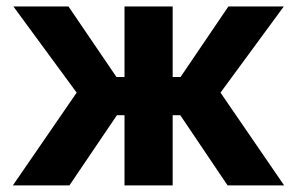

<svg xmlns="http://www.w3.org/2000/svg" viewBox="-20 -562 900 582"><path d="M19 0 212.4 -281.2 20.5 -542.5H187.5L333 -328.6H357.4V-542.5H503.4V-328.6H527.3L672.4 -542.5H840.3L648.4 -281.2L841.3 0H669.9L526.4 -212.9H503.4V0H357.4V-212.9H334.5L190.4 0Z"/></svg>

Font: Inter 16pt
Style: Bold
Weight: 700
Version: Version 4.001;git-66647c0bb